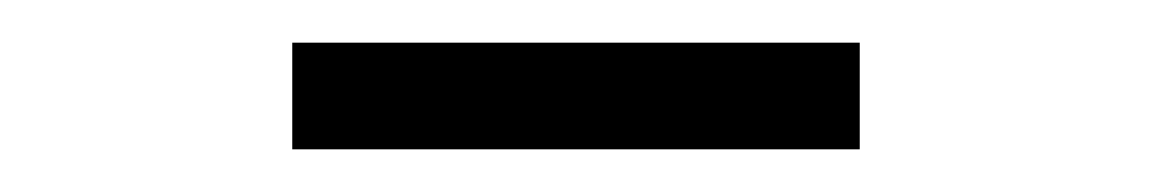

<svg xmlns="http://www.w3.org/2000/svg" viewBox="-20 -662 540 90"><path d="M117 -592V-642H383V-592Z"/></svg>

Font: Spectral SC
Style: Regular
Weight: 400
Designer: Jean-Baptiste Levee
Foundry: Production Type
Version: Version 2.001